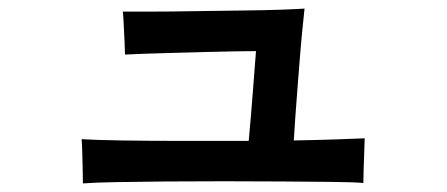

<svg xmlns="http://www.w3.org/2000/svg" viewBox="-20 -472 1040 447"><path d="M173 -45Q173 -58 172.5 -78Q172 -98 171.5 -117.5Q171 -137 170 -148Q201 -146 263 -145Q325 -144 403 -144Q481 -144 559 -144Q561 -164 563.5 -194Q566 -224 568.5 -256Q571 -288 573 -314.5Q575 -341 576 -353Q560 -353 529.5 -352.5Q499 -352 462 -351Q425 -350 387.5 -349Q350 -348 319 -347Q288 -346 271 -345Q271 -355 270 -375Q269 -395 268 -415.5Q267 -436 266 -445Q287 -445 332 -445Q377 -445 432.5 -446Q488 -447 541.5 -447.5Q595 -448 635.5 -449.5Q676 -451 689 -452Q688 -441 685 -413Q682 -385 679 -348Q676 -311 673 -272Q670 -233 667.5 -199Q665 -165 664 -145Q720 -146 763.5 -147.5Q807 -149 829 -150Q829 -139 828 -118Q827 -97 826.5 -76.5Q826 -56 826 -46Q803 -48 753.5 -48.5Q704 -49 638.5 -49.5Q573 -50 502.5 -50Q432 -50 366 -49.5Q300 -49 249 -48Q198 -47 173 -45Z"/></svg>

Font: Zen Kaku Gothic Antique
Style: Bold
Weight: 700
Designer: Yoshimichi Ohira
Foundry: Positype
Version: Version 1.001